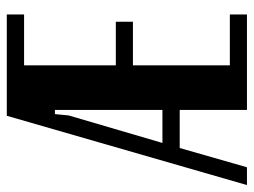

<svg xmlns="http://www.w3.org/2000/svg" viewBox="-140 -629 739 559"><g transform="rotate(-90 229.5 -349.5)"><path d="M171.9 -699.2H466.8V-648.9H318.8V-381.8H445.8V-332H318.8V-49.8H466.8V0H189V-195.8H78.1L22 0H-29.8ZM176.8 -559.1 172.9 -519 92.8 -246.1H189V-559.1Z"/></g></svg>

Font: Moniqa Black Paragraph
Style: Regular
Weight: 900
Designer: Rajesh Rajput
Foundry: Rajesh Rajput
Version: Version 1.000